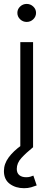

<svg xmlns="http://www.w3.org/2000/svg" viewBox="-25 -755 269 984"><path d="M79.1 0V-539.1H144.5V0ZM98.1 209.5Q55.2 209.5 25.1 187.3Q-4.9 165 -4.9 121.6Q-4.9 85 19.3 52Q43.5 19 85.4 -10.7L144 0Q108.4 28.8 84.7 54.7Q61 80.6 61 110.8Q61 131.8 74 142.6Q86.9 153.3 109.4 153.3Q120.1 153.3 129.2 150.9Q138.2 148.4 146 145L163.1 195.3Q150.9 200.2 134.8 204.8Q118.7 209.5 98.1 209.5ZM111.8 -642.6Q92.3 -642.6 78.1 -656.2Q64 -669.9 64 -689Q64 -708 78.1 -721.4Q92.3 -734.9 111.8 -734.9Q131.3 -734.9 145.5 -721.4Q159.7 -708 159.7 -689Q159.7 -669.9 145.5 -656.2Q131.3 -642.6 111.8 -642.6Z"/></svg>

Font: Inter 18pt Light
Style: Regular
Weight: 300
Designer: Rasmus Andersson
Foundry: rsms
Version: Version 4.001;git-66647c0bb